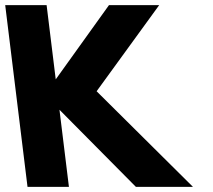

<svg xmlns="http://www.w3.org/2000/svg" viewBox="-49 -722 822 741"><path d="M695.6 -0.9 323.9 -369.8 565.3 -702.1H371.5L166.1 -415.7L130.9 -702.1H-28.9L57.2 -0.9H217L180.5 -298.4L475.4 -0.9Z"/></svg>

Font: Hussar
Style: BdOpOblOne
Weight: 700
Foundry: Cannot Into Space Fonts
Version: Version 2.00